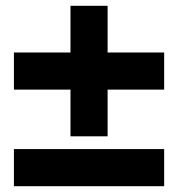

<svg xmlns="http://www.w3.org/2000/svg" viewBox="-20 -581 614 662"><path d="M351 -400H546V-272H351V-111H223V-272H28V-400H223V-561H351ZM546 -67V61H28V-67Z"/></svg>

Font: Overused Grotesk
Style: Bold
Weight: 700
Version: Version 0.003